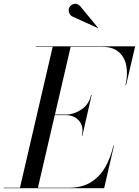

<svg xmlns="http://www.w3.org/2000/svg" viewBox="-65 -995 734 1015"><path d="M316 -908.5Q304 -915.5 299.8 -930.2Q295.5 -945 302.5 -957.5Q309.5 -970 326.2 -974.2Q343 -978.5 358.5 -963L453.5 -847.5L452.5 -846.5ZM283 -386.5H224.5L135.5 -2.5H300Q368.5 -2.5 415.5 -31.8Q462.5 -61 491.2 -111.2Q520 -161.5 534.5 -225H537.5L485.5 0H-45V-2.5H40.5L213.5 -747.5H124V-750H649.5L601.5 -545H598.5Q611 -598.5 603.2 -644.5Q595.5 -690.5 564 -719Q532.5 -747.5 474 -747.5H308.5L225.5 -389.5H283Q325.5 -389.5 365.5 -416.2Q405.5 -443 416.5 -493H419.5L370.5 -278H367.5Q379 -328.5 352.2 -357.5Q325.5 -386.5 283 -386.5Z"/></svg>

Font: Bodoni* 72pt
Style: Italic
Weight: 400
Italic angle: -13°
Version: Version 2.3